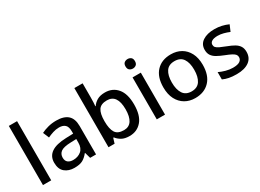

<svg xmlns="http://www.w3.org/2000/svg" viewBox="-30 -1443 2890 2136"><g transform="rotate(-30 1414.5 -375.0)"><path d="M188 0H82V-760H188Z M567 -548Q665 -548 714.5 -503.5Q764 -459 764 -365V0H688L667 -75H663Q628 -31 589.5 -10.5Q551 10 483 10Q410 10 362 -29.5Q314 -69 314 -153Q314 -234 376.5 -277.5Q439 -321 568 -325L659 -328V-356Q659 -417 632 -441.5Q605 -466 556 -466Q516 -466 477.5 -453.5Q439 -441 405 -425L373 -502Q410 -521 460 -534.5Q510 -548 567 -548ZM586 -256Q494 -253 459 -227Q424 -201 424 -154Q424 -112 449 -92.5Q474 -73 514 -73Q576 -73 617.5 -107.5Q659 -142 659 -212V-259Z M1030 -577Q1030 -544 1028.5 -515Q1027 -486 1025 -468H1030Q1052 -502 1091.5 -525Q1131 -548 1193 -548Q1290 -548 1349.5 -478Q1409 -408 1409 -270Q1409 -131 1349 -60.5Q1289 10 1192 10Q1129 10 1090.5 -12.5Q1052 -35 1030 -65H1022L1002 0H924V-760H1030ZM1168 -461Q1091 -461 1060.5 -416Q1030 -371 1030 -276V-268Q1030 -175 1059.5 -126.5Q1089 -78 1170 -78Q1235 -78 1267.5 -127.5Q1300 -177 1300 -271Q1300 -461 1168 -461Z M1598 -744Q1622 -744 1640 -730Q1658 -716 1658 -683Q1658 -651 1640 -636.5Q1622 -622 1598 -622Q1573 -622 1555 -636.5Q1537 -651 1537 -683Q1537 -716 1555 -730Q1573 -744 1598 -744ZM1650 -539V0H1544V-539Z M2291 -271Q2291 -136 2222 -63Q2153 10 2036 10Q1963 10 1906.5 -23Q1850 -56 1817.5 -118.5Q1785 -181 1785 -271Q1785 -404 1853 -476.5Q1921 -549 2039 -549Q2113 -549 2169.5 -516.5Q2226 -484 2258.5 -422Q2291 -360 2291 -271ZM1894 -271Q1894 -180 1928.5 -127.5Q1963 -75 2038 -75Q2112 -75 2146.5 -127.5Q2181 -180 2181 -271Q2181 -361 2146.5 -412Q2112 -463 2037 -463Q1962 -463 1928 -412Q1894 -361 1894 -271Z M2785 -152Q2785 -74 2727.5 -32Q2670 10 2567 10Q2510 10 2468.5 1.5Q2427 -7 2393 -23V-117Q2429 -99 2476 -86Q2523 -73 2567 -73Q2628 -73 2655.5 -92Q2683 -111 2683 -143Q2683 -162 2672 -176.5Q2661 -191 2633 -206Q2605 -221 2553 -241Q2502 -261 2466 -281.5Q2430 -302 2411 -330.5Q2392 -359 2392 -403Q2392 -474 2449 -511.5Q2506 -549 2598 -549Q2648 -549 2691.5 -539Q2735 -529 2775 -511L2741 -432Q2706 -447 2668 -457Q2630 -467 2594 -467Q2545 -467 2519.5 -451.5Q2494 -436 2494 -409Q2494 -389 2506 -375Q2518 -361 2547.5 -347Q2577 -333 2627 -314Q2678 -295 2713 -274.5Q2748 -254 2766.5 -225Q2785 -196 2785 -152Z"/></g></svg>

Font: Noto Sans Meetei Mayek Medium
Style: Regular
Weight: 500
Designer: Monotype Design Team and Neelakash Kshetrimayum
Foundry: Monotype Imaging Inc.
Version: Version 2.002; ttfautohint (v1.8.4.7-5d5b)